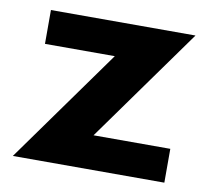

<svg xmlns="http://www.w3.org/2000/svg" viewBox="-63 -583 720 654"><g transform="rotate(10 297.0 -256.0)"><path d="M21 0H545V-117H279.5L562.5 -512H62.5V-395H304Z"/></g></svg>

Font: Spartan
Style: Bold
Weight: 700
Designer: Matt Bailey, Mirko Velimirovic
Foundry: Matt Bailey
Version: Version 1.003; ttfautohint (v1.8.3)